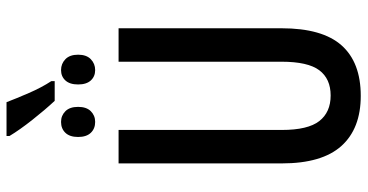

<svg xmlns="http://www.w3.org/2000/svg" viewBox="-282 -806 1099 574"><g transform="rotate(-90 267.0 -519.5)"><path d="M248 -1049Q259 -1020 275.5 -982Q292 -944 311 -915V-905H252Q225 -934 195 -972Q165 -1010 147 -1040V-1049ZM189 -886Q208 -886 221 -873Q234 -860 234 -835Q234 -810 221 -797Q208 -784 189 -784Q169 -784 156.5 -797Q144 -810 144 -835Q144 -860 156.5 -873Q169 -886 189 -886ZM344 -886Q363 -886 376.5 -873Q390 -860 390 -835Q390 -810 376.5 -797Q363 -784 344 -784Q325 -784 313 -797Q301 -810 301 -835Q301 -860 313 -873Q325 -886 344 -886ZM469 -227Q469 -105 418 -47.5Q367 10 267 10Q169 10 117 -48Q65 -106 65 -226V-714H165V-226Q165 -148 191.5 -114Q218 -80 268 -80Q318 -80 343.5 -114Q369 -148 369 -227V-714H469Z"/></g></svg>

Font: Noto Sans ExtraCondensed Medium
Style: Regular
Weight: 500
Width: 2
Designer: Monotype Design Team
Foundry: Monotype Imaging Inc.
Version: Version 2.013; ttfautohint (v1.8.4.7-5d5b)